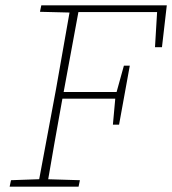

<svg xmlns="http://www.w3.org/2000/svg" viewBox="-20 -696 642 716"><path d="M16 0 21 -24 134 -28H145L278 -24L273 0ZM121 0 189 -364Q203 -442 216.5 -520Q230 -598 244 -676H277L210 -313Q196 -235 182 -156.5Q168 -78 155 0ZM129 -652 134 -676H259L257 -649H249ZM199 -328 201 -353H425L423 -328ZM261 -651 263 -676H602L584 -520H558L567 -670L582 -651ZM401 -231 410 -330 414 -350 442 -451H464L424 -231Z"/></svg>

Font: Source Serif 4 ExtraLight
Style: Italic
Weight: 250
Italic angle: -12°
Designer: Frank Grießhammer
Foundry: Adobe Systems Incorporated
Version: Version 4.004;hotconv 1.0.116;makeotfexe 2.5.65601